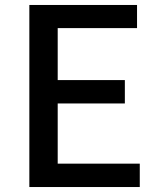

<svg xmlns="http://www.w3.org/2000/svg" viewBox="-20 -754 640 772"><path d="M531 -734H98V-2H542V-96H212V-338H482V-432H212V-641H531Z"/></svg>

Font: Bithumb Trading Sans Medium
Style: Regular
Weight: 500
Designer: Ham Hyungwon
Foundry: Bithumb
Version: Version 1.200;FEAKit 1.0